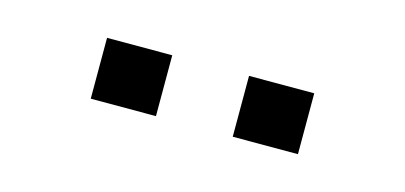

<svg xmlns="http://www.w3.org/2000/svg" viewBox="-27 -761 540 256"><g transform="rotate(15 243.0 -633.0)"><path d="M100 -675H190V-591H100ZM296 -675H386V-591H296Z"/></g></svg>

Font: Cabin Medium
Style: Regular
Weight: 500
Designer: Pablo Impallari
Foundry: Pablo Impallari. http://www.impallari.com Igino Marini. http://www.ikern.com
Version: Version 2.001